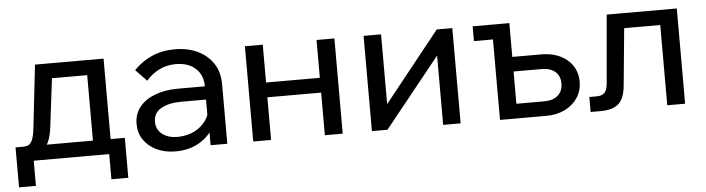

<svg xmlns="http://www.w3.org/2000/svg" viewBox="-43 -688 3663 996"><g transform="rotate(-5 1788.5 -190.5)"><path d="M43 -34V-77H61Q82 -77 93.5 -86Q105 -95 112 -116.5Q119 -138 123 -177L159 -496H516V-46H424V-479L489 -418H174L248 -479L210 -170Q204 -119 190.5 -89.5Q177 -60 151 -47Q125 -34 80 -34ZM21 131V-77H590V131H502V-59L560 0H74L109 -59V131Z M1117 0H1030V-98L1027 -122V-307Q1027 -366 989 -400.5Q951 -435 886 -435Q839 -435 800 -415.5Q761 -396 732 -362L674 -422Q715 -465 768.5 -488.5Q822 -512 888 -512Q956 -512 1007.5 -487Q1059 -462 1088 -417.5Q1117 -373 1117 -310ZM847 16Q791 16 748 -4.5Q705 -25 681 -61Q657 -97 657 -143Q657 -195 686.5 -231.5Q716 -268 768 -287.5Q820 -307 887 -307H1038V-238H897Q834 -238 793.5 -215.5Q753 -193 753 -146Q753 -106 783.5 -82Q814 -58 863 -58Q911 -58 950 -77Q989 -96 1012.5 -130.5Q1036 -165 1039 -210L1072 -192Q1072 -132 1043 -85Q1014 -38 963.5 -11Q913 16 847 16Z M1625 0V-496H1718V0ZM1252 0V-496H1345V0ZM1297 -222V-299H1677V-222Z M1870 0V-496H1961V-122L1954 -124L2251 -496H2332V0H2241V-374L2249 -371L1951 0Z M2537 0V-479L2585 -419H2438V-496H2629V-14L2573 -76H2774Q2820 -76 2845.5 -98.5Q2871 -121 2871 -161Q2871 -200 2845.5 -222Q2820 -244 2774 -244H2587V-320H2778Q2863 -320 2914.5 -276Q2966 -232 2966 -162Q2966 -115 2942 -78.5Q2918 -42 2875.5 -21Q2833 0 2778 0Z M3009 0V-78H3047Q3075 -78 3088.5 -92Q3102 -106 3105 -141L3136 -496H3501V0H3408V-479L3474 -418H3154L3226 -479L3192 -125Q3186 -55 3155 -27.5Q3124 0 3062 0Z"/></g></svg>

Font: Wix Madefor Display Medium
Style: Regular
Weight: 500
Designer: Dalton Maag Ltd
Foundry: Dalton Maag Ltd
Version: Version 3.100